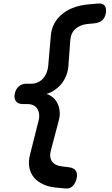

<svg xmlns="http://www.w3.org/2000/svg" viewBox="-20 -896 640 1096"><path d="M355 180 301 175Q258 171 225 155.5Q192 140 172.5 115.5Q153 91 147 58Q141 25 152 -16L199 -202Q205 -223 203.5 -241.5Q202 -260 194 -273.5Q186 -287 171.5 -294.5Q157 -302 136 -302H110Q83 -302 71 -318Q59 -334 64 -360Q69 -386 86.5 -402Q104 -418 130 -418H156Q177 -418 194.5 -425.5Q212 -433 224.5 -446.5Q237 -460 245 -478.5Q253 -497 255 -518L270 -691Q273 -731 290.5 -762.5Q308 -794 336.5 -817Q365 -840 402.5 -853.5Q440 -867 485 -871L541 -876Q568 -878 578.5 -862Q589 -846 584 -820Q579 -794 564 -780.5Q549 -767 521 -763L478 -759Q437 -754 410.5 -731Q384 -708 381 -663L370 -514Q367 -483 353.5 -454Q340 -425 318 -403.5Q296 -382 268 -368Q257 -363 245 -360Q255 -357 264 -352Q288 -339 302 -317Q316 -295 320 -266Q324 -237 315 -206L271 -40Q265 -18 267 -1.5Q269 15 277.5 26.5Q286 38 300.5 45Q315 52 335 54L376 59Q402 63 412.5 78.5Q423 94 418 120Q413 146 397 164Q381 182 355 180Z"/></svg>

Font: Maple Mono NL SemiBold
Style: Italic
Weight: 600
Italic angle: -10°
Monospace: yes
Designer: subframe7536
Version: Version 7.000